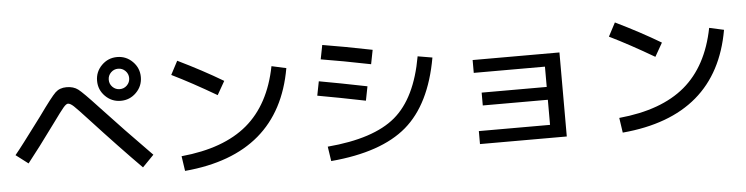

<svg xmlns="http://www.w3.org/2000/svg" viewBox="-49 -1038 5097 1311"><g transform="rotate(-5 2500.0 -382.5)"><path d="M314 -393Q187 -219 115 -129L31 -193Q56 -223 97 -277Q138 -331 176 -382Q214 -433 221 -442Q312 -569 341.5 -597Q371 -625 418 -625Q466 -625 497.5 -601Q529 -577 628 -470Q781 -305 969 -114L891 -34Q746 -180 549 -394Q481 -468 457.5 -490Q434 -512 418 -512Q406 -512 386 -488.5Q366 -465 314 -393ZM886 -756Q930 -712 930 -650Q930 -588 886 -544Q842 -500 780 -500Q718 -500 674 -544Q630 -588 630 -650Q630 -712 674 -756Q718 -800 780 -800Q842 -800 886 -756ZM829.5 -600.5Q850 -621 850 -650Q850 -679 829.5 -699.5Q809 -720 780 -720Q751 -720 730.5 -699.5Q710 -679 710 -650Q710 -621 730.5 -600.5Q751 -580 780 -580Q809 -580 829.5 -600.5Z M1138 -646 1187 -739Q1356 -657 1495 -574L1442 -481Q1275 -579 1138 -646ZM1825 -646 1925 -624Q1823 -42 1175 15L1160 -87Q1451 -115 1612.5 -251Q1774 -387 1825 -646Z M2825 -626 2925 -609Q2869 -293 2695 -144Q2521 5 2175 35L2160 -65Q2477 -92 2626 -217.5Q2775 -343 2825 -626ZM2138 -515Q2273 -491 2466 -452L2447 -355Q2265 -392 2119 -418ZM2183 -760Q2325 -737 2523 -697L2504 -600Q2306 -640 2164 -663Z M3197 -568H3792V8H3197V-81H3685V-253H3239V-341H3685V-480H3197Z M4138 -646 4187 -739Q4356 -657 4495 -574L4442 -481Q4275 -579 4138 -646ZM4825 -646 4925 -624Q4823 -42 4175 15L4160 -87Q4451 -115 4612.5 -251Q4774 -387 4825 -646Z"/></g></svg>

Font: Mplus 1p Medium
Style: Regular
Weight: 500
Version: Version 1.061